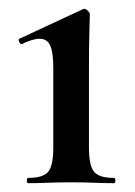

<svg xmlns="http://www.w3.org/2000/svg" viewBox="-20 -416 306 436"><path d="M44 0Q41 0 41 -6Q41 -12 44 -12Q78 -12 89.5 -26Q101 -40 101 -81V-263Q101 -297 94 -312.5Q87 -328 70 -328Q62 -328 52 -325Q42 -322 30 -316Q26 -315 23.5 -321Q21 -327 24 -328L168 -395Q170 -396 171 -396Q175 -396 179.5 -391.5Q184 -387 184 -384Q184 -373 183 -344Q182 -315 182 -264V-81Q182 -40 193.5 -26Q205 -12 239 -12Q242 -12 242 -6Q242 0 239 0Q219 0 194 -1Q169 -2 141 -2Q114 -2 88.5 -1Q63 0 44 0Z"/></svg>

Font: Cormorant Garamond Light SemiBold
Style: Regular
Weight: 600
Version: Version 4.001